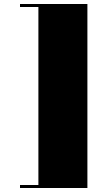

<svg xmlns="http://www.w3.org/2000/svg" viewBox="-20 -820 557 960"><path d="M80 -800H417V120H80V105H172V-785H80Z"/></svg>

Font: Kalnia Thin
Style: Regular
Weight: 100
Version: Version 1.105